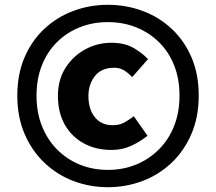

<svg xmlns="http://www.w3.org/2000/svg" viewBox="-20 -770 899 799"><path d="M429 9Q353 9 285 -17Q217 -43 164.5 -93Q112 -143 82 -213.5Q52 -284 52 -372Q52 -461 82 -531Q112 -601 164.5 -650Q217 -699 285 -724.5Q353 -750 429 -750Q505 -750 573.5 -724.5Q642 -699 694.5 -650Q747 -601 777 -531Q807 -461 807 -372Q807 -284 777 -213.5Q747 -143 694.5 -93Q642 -43 573.5 -17Q505 9 429 9ZM429 -63Q492 -63 546 -85Q600 -107 641 -148Q682 -189 704.5 -245.5Q727 -302 727 -372Q727 -442 704.5 -498.5Q682 -555 641 -595Q600 -635 546 -656.5Q492 -678 429 -678Q366 -678 312 -656.5Q258 -635 217.5 -595Q177 -555 154.5 -498.5Q132 -442 132 -372Q132 -302 154.5 -245.5Q177 -189 217.5 -148Q258 -107 312 -85Q366 -63 429 -63ZM444 -146Q379 -146 328.5 -173.5Q278 -201 249.5 -251.5Q221 -302 221 -371Q221 -438 252.5 -487.5Q284 -537 334.5 -564.5Q385 -592 443 -592Q497 -592 533 -572Q569 -552 596 -524L530 -449Q512 -468 495 -478Q478 -488 455 -488Q402 -488 375 -453.5Q348 -419 348 -371Q348 -315 375 -282Q402 -249 448 -249Q477 -249 496 -259.5Q515 -270 537 -286L594 -205Q561 -179 524.5 -162.5Q488 -146 444 -146Z"/></svg>

Font: Noto Sans TC Thin Black
Style: Regular
Weight: 900
Version: Version 2.004-H2;hotconv 1.0.118;makeotfexe 2.5.65603